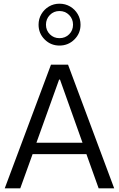

<svg xmlns="http://www.w3.org/2000/svg" viewBox="-20 -1030 650 1050"><path d="M305.2 -1009.8Q337.4 -1009.8 363.5 -994.4Q389.6 -979 405 -952.9Q420.4 -926.8 420.4 -895Q420.4 -847.2 386.7 -814Q353 -780.8 305.2 -780.8Q257.8 -780.8 224.4 -814Q190.9 -847.2 190.9 -895Q190.9 -926.8 206.3 -952.9Q221.7 -979 247.6 -994.4Q273.4 -1009.8 305.2 -1009.8ZM305.2 -969.7Q273.9 -969.7 252.7 -948Q231.4 -926.3 231.4 -895Q231.4 -863.8 252.7 -842.5Q273.9 -821.3 305.2 -821.3Q336.9 -821.3 358.2 -842.5Q379.4 -863.8 379.4 -895Q379.4 -926.3 358.2 -948Q336.9 -969.7 305.2 -969.7ZM158.2 -187 90.8 0H5.9L258.8 -676.3H352.1L604.5 0H519.5L452.6 -187ZM303.2 -594.7 179.2 -249.5H431.2L308.1 -594.7Z"/></svg>

Font: Estedad-FD Regular
Style: FD-Regular
Weight: 400
Designer: Amin Abedi
Version: Version 7.3